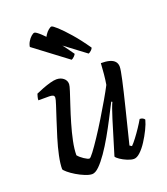

<svg xmlns="http://www.w3.org/2000/svg" viewBox="-138 -850 826 947"><g transform="rotate(-20 275.0 -376.5)"><path d="M183 0Q168.4 0 146.6 -8.8Q124.9 -17.5 103.6 -30.3Q82.3 -43.1 67.8 -55.4Q53.3 -67.6 51.3 -73.6Q51.3 -102.2 59.9 -143.1Q68.5 -184 82.2 -228.4Q95.8 -272.9 109 -312.9Q122.2 -353 131.3 -381.2Q140.5 -409.4 140.5 -417Q140.5 -426.8 133.3 -429.9Q126.1 -433 114.4 -433H57.5Q57.5 -442.4 60.3 -451.8Q63 -461.1 64.3 -465.4Q81.1 -473 102 -481.1Q123 -489.1 142.7 -494.6Q162.5 -500 175.8 -500Q197.4 -500 212.4 -488Q227.4 -475.9 227.4 -456.6Q227.4 -448 218.6 -420.9Q209.9 -393.7 196.8 -354.7Q183.7 -315.6 171 -272.1Q158.2 -228.6 149.6 -187.3Q141 -146 141 -114.2Q151.7 -101 169.8 -89Q187.9 -76.9 196.5 -76.9Q201.7 -76.9 219.3 -100.2Q236.9 -123.5 261.6 -160.7Q286.4 -198 312.6 -241Q338.8 -284 361.8 -323.6Q384.7 -363.1 398.4 -389.7Q402.6 -412.3 405.5 -443.5Q408.3 -474.6 409.8 -500Q436 -500 454.2 -495.1Q472.5 -490.1 482 -479.2Q491.5 -468.3 491.5 -451.3Q491.5 -436.1 480.1 -384.7Q468.8 -333.2 448.9 -253.2Q429.1 -173.1 403.3 -69.8L414.3 -62.8Q424.9 -73.1 440.4 -93.5Q455.9 -113.8 471.1 -136.7Q486.3 -159.6 495.5 -175.8Q504.3 -175.8 511.4 -172Q518.4 -168.2 520.6 -163.2Q515.2 -142 501.7 -114.4Q488.2 -86.8 471.2 -60.4Q454.2 -34 436 -17Q417.9 0 402.3 0Q388.5 0 368.7 -8Q349 -16.1 333.6 -26.6Q318.2 -37.2 315.2 -44L369.3 -221.6Q377.7 -249 385.6 -270.9Q393.5 -292.9 398 -301L393 -304Q375.7 -270 354.5 -229Q333.3 -188 310.3 -147.5Q287.3 -107 264 -73.5Q240.7 -40 220.2 -20Q199.7 0 183 0ZM369.5 -564.8 196.9 -694.6Q198.7 -709.7 207.3 -723Q216 -736.4 226.5 -744.8Q237.1 -753.2 241.9 -753.2Q248.6 -753.2 271.1 -732.7Q293.6 -712.1 325.8 -675.3Q358 -638.5 393.1 -587.6Q391.9 -581.6 384 -574.3Q376 -567 369.5 -564.8ZM280.3 -564.8 108 -694.6Q109.7 -708.7 117.8 -722Q125.8 -735.4 136 -744.3Q146.1 -753.2 152.9 -753.2Q160.5 -753.2 183.7 -731.9Q207 -710.6 238.9 -673.4Q270.8 -636.2 304 -587.6Q303 -583.3 295.6 -575.7Q288.3 -568 280.3 -564.8Z"/></g></svg>

Font: Texturina Medium
Style: Italic
Weight: 500
Italic angle: -11°
Designer: Guillermo Torres Carreño
Foundry: Omnibus-Type
Version: Version 1.002